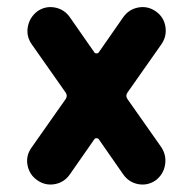

<svg xmlns="http://www.w3.org/2000/svg" viewBox="-20 -557 540 535"><path d="M335 -281.2 429.7 -146.5Q444.3 -124 439.9 -97.7Q435.5 -71.3 414.1 -54.7Q391.6 -39.1 365.2 -43.9Q338.9 -48.8 323.2 -71.3L255.9 -168Q253.9 -171.9 249 -171.9Q244.1 -171.9 242.2 -168L174.8 -71.3Q159.2 -48.8 132.8 -43.9Q106.4 -39.1 84 -54.7Q61.5 -70.3 56.6 -97.2Q51.8 -124 68.4 -146.5L163.1 -281.2Q168.9 -290 163.1 -298.8L68.4 -433.6Q52.7 -456.1 57.6 -482.4Q62.5 -508.8 84 -525.4Q106.4 -541 132.8 -536.1Q159.2 -531.2 174.8 -508.8L242.2 -412.1Q244.1 -408.2 249 -408.2Q253.9 -408.2 255.9 -412.1L323.2 -508.8Q338.9 -531.2 365.2 -536.1Q391.6 -541 414.1 -525.4Q436.5 -509.8 440.9 -482.9Q445.3 -456.1 429.7 -433.6L335 -298.8Q329.1 -290 335 -281.2Z"/></svg>

Font: Rounded-X Mgen+ 1mn bold
Style: Bold
Weight: 700
Designer: [Source Han Sans]
Ryoko NISHIZUKA  (kana & ideographs); Paul D. Hunt (Latin, Greek & Cyrillic); Wenlong ZHANG  (bopomofo
Version: Version 1.059.20150602